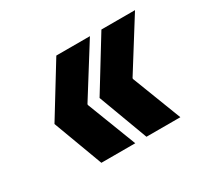

<svg xmlns="http://www.w3.org/2000/svg" viewBox="-85 -570 614 579"><g transform="rotate(-30 222.5 -281.0)"><path d="M238 -107H224H130H120L56 -279L164 -455H172H266H281L172 -281V-278ZM395 -107H381H287H277L213 -279L321 -455H329H423H438L329 -281V-278L395 -107Z"/></g></svg>

Font: Relentless
Style: Condensed Bold Italic
Weight: 700
Width: 3
Italic angle: -7°
Designer: Sparks studio
Foundry: Sparks Studio
Version: Version 1.101